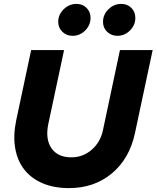

<svg xmlns="http://www.w3.org/2000/svg" viewBox="-20 -957 804 986"><path d="M673 -273Q645 -142 554.5 -66.5Q464 9 334 9Q257 9 198.5 -16Q140 -41 104.5 -86.5Q69 -132 58 -196.5Q47 -261 63 -338L140 -700H309L228 -320Q212 -242 244.5 -195.5Q277 -149 346 -149Q406 -149 451 -188Q496 -227 509 -290L596 -700H764ZM353 -773Q322 -773 300.5 -793.5Q279 -814 279 -845Q279 -882 307 -909.5Q335 -937 373 -937Q404 -937 424.5 -916.5Q445 -896 445 -865Q445 -828 417.5 -800.5Q390 -773 353 -773ZM583 -773Q552 -773 530.5 -793.5Q509 -814 509 -845Q509 -882 537 -909.5Q565 -937 603 -937Q634 -937 654.5 -916.5Q675 -896 675 -865Q675 -828 647.5 -800.5Q620 -773 583 -773Z"/></svg>

Font: Red Hat Display Black
Style: Italic
Weight: 900
Italic angle: -12°
Designer: Pentagram / MCKL
Foundry: Pentagram / MCKL
Version: Version 1.003; Red Hat Display Black Italic